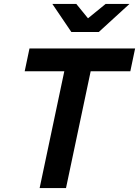

<svg xmlns="http://www.w3.org/2000/svg" viewBox="-20 -963 712 983"><path d="M182.9 0 311.3 -608H446.3L317.9 0ZM106.4 -598 131 -715H671.8L647.2 -598ZM345.4 -799 247.9 -943H370.5L474.7 -815H363.9L521 -943H643.1L485.6 -799Z"/></svg>

Font: Wix Madefor Text
Style: Italic
Weight: 400
Italic angle: -12°
Designer: Dalton Maag Ltd
Foundry: Dalton Maag Ltd
Version: Version 3.100